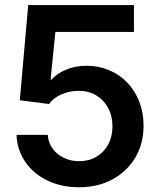

<svg xmlns="http://www.w3.org/2000/svg" viewBox="-20 -748 648 777"><path d="M300.3 9.8Q228.5 9.8 172.1 -17.3Q115.7 -44.4 82.5 -92.5Q49.3 -140.6 46.9 -202.1H173.3Q175.3 -170.9 192.6 -147Q210 -123 238 -109.4Q266.1 -95.7 300.3 -95.7Q339.8 -95.7 370.4 -113.8Q400.9 -131.8 418 -163.6Q435.1 -195.3 435.1 -236.8Q435.1 -278.8 417.5 -311.3Q399.9 -343.8 369.4 -362.1Q338.9 -380.4 298.3 -380.4Q261.2 -380.4 228.5 -366Q195.8 -351.6 178.2 -327.1L60.1 -342.3L94.2 -727.5H522V-618.7H204.1L184.6 -425.3H188Q210.4 -450.7 248 -466.3Q285.6 -481.9 330.1 -481.9Q379.4 -481.9 421.6 -464.1Q463.9 -446.3 495.1 -413.6Q526.4 -380.9 543.7 -336.7Q561 -292.5 561 -239.7Q561 -167 527.8 -110.8Q494.6 -54.7 436 -22.5Q377.4 9.8 300.3 9.8Z"/></svg>

Font: Inter 18pt SemiBold
Style: Regular
Weight: 600
Designer: Rasmus Andersson
Foundry: rsms
Version: Version 4.001;git-66647c0bb